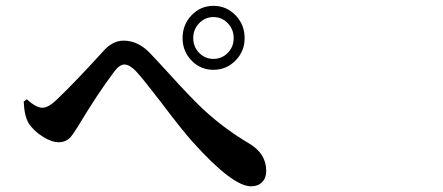

<svg xmlns="http://www.w3.org/2000/svg" viewBox="-20 -699 1540 668"><path d="M853.5 -50.8Q789.1 -50.8 650.4 -205.1Q610.4 -250 539.1 -344.7Q478.5 -423.8 454.1 -450.2Q430.7 -474.6 413.1 -474.6Q395.5 -474.6 377 -449.2Q322.3 -377 253.9 -263.7Q252.9 -261.7 251 -258.8Q233.4 -230.5 223.6 -219.7Q207 -204.1 185.5 -204.1Q159.2 -204.1 128.9 -223.6Q98.6 -242.2 80.1 -269.5Q64.5 -294.9 62.5 -345.7L73.2 -353.5Q105.5 -324.2 127.9 -324.2Q148.4 -324.2 177.7 -352.5Q242.2 -414.1 338.9 -520.5Q371.1 -557.6 410.2 -557.6Q463.9 -557.6 507.8 -507.8Q529.3 -485.4 568.4 -442.4Q645.5 -357.4 689.5 -316.4Q761.7 -250 847.7 -199.2Q906.2 -164.1 906.2 -104.5Q906.2 -80.1 892.1 -65.4Q877.9 -50.8 853.5 -50.8ZM615.2 -566.4Q615.2 -613.3 646.5 -646Q677.7 -678.7 722.7 -678.7Q767.6 -678.7 799.3 -646Q831.1 -613.3 831.1 -566.4Q831.1 -520.5 799.3 -488.3Q767.6 -456.1 722.7 -456.1Q677.7 -456.1 646.5 -488.3Q615.2 -520.5 615.2 -566.4ZM722.7 -494.1Q752 -494.1 772.5 -515.1Q793 -536.1 793 -566.4Q793 -596.7 772.5 -618.2Q752 -639.6 722.7 -639.6Q693.4 -639.6 672.9 -618.2Q652.3 -596.7 652.3 -566.4Q652.3 -536.1 672.9 -515.1Q693.4 -494.1 722.7 -494.1Z"/></svg>

Font: Bpmf GenRyu Min B
Style: B
Weight: 700
Foundry: But Ko
Version: Version 1.320